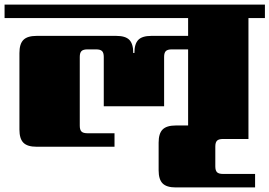

<svg xmlns="http://www.w3.org/2000/svg" viewBox="-40 -642 1179 840"><path d="M1047 -34H936Q917 -34 909.5 -26.5Q902 -19 902 -1V86Q902 104 909.5 111.5Q917 119 936 119H1076V178H729Q689 178 671.5 160.5Q654 143 654 103V-18Q654 -58 671.5 -75.5Q689 -93 729 -93H783V-426H712Q693 -426 685.5 -418.5Q678 -411 678 -393V-177H414V-393Q414 -411 406.5 -418.5Q399 -426 380 -426H343Q324 -426 316.5 -418.5Q309 -411 309 -393V-92Q309 -74 316.5 -66.5Q324 -59 343 -59H461V0H120Q80 0 62.5 -17.5Q45 -35 45 -75V-410Q45 -450 62.5 -467.5Q80 -485 120 -485H469Q509 -485 526 -467.5Q543 -450 543 -410H548Q548 -450 565 -467.5Q582 -485 622 -485H783V-563H-20V-622H1119V-563H1047Z"/></svg>

Font: Sarpanch Black
Style: Regular
Weight: 900
Designer: Manushi Parikh (Devanagari and Latin), Jyotish Sonowal (Devanagari)
Foundry: Indian Type Foundry
Version: Version 2.004;PS 1.0;hotconv 1.0.78;makeotf.lib2.5.61930; tt